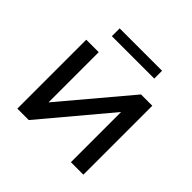

<svg xmlns="http://www.w3.org/2000/svg" viewBox="-175 -873 1044 1044"><g transform="rotate(45 347.0 -351.0)"><path d="M601 0H505V-386L181 0H93V-530H189V-144L514 -530H601ZM504 -642H178V-702H504Z"/></g></svg>

Font: Argentum Novus
Style: Regular
Weight: 400
Designer: Julieta Ulanovsky
Foundry: Julieta Ulanovsky
Version: Version 7.20;July 27, 2021;FontCreator 13.0.0.2683 64-bit